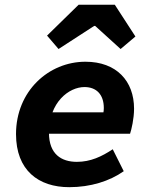

<svg xmlns="http://www.w3.org/2000/svg" viewBox="-20 -764 640 796"><path d="M267.1 12C355.7 12 434.6 -13.1 493 -54.2L447.4 -145.2C401.7 -115 355.5 -93 298.7 -93C235.2 -93 183 -124.2 183 -213.5C183 -340.8 266.5 -403.1 330.2 -403.1C379.1 -403.1 410.4 -372.7 410.4 -316.2C410.4 -303.3 407.7 -289.5 404.4 -277.7L443.6 -298.4H163.7L148.7 -209.6H519.2C524.9 -226.2 535.8 -271.9 535.8 -313.2C535.8 -428.4 462.6 -508.1 334.2 -508.1C182.2 -508.1 46.4 -386.7 46.4 -208.1C46.4 -57.7 139.7 12 267.1 12ZM222.7 -560.8 370.5 -656.6H374.5L480 -560.8L541.4 -612.7L456 -744.3H305.9L175.1 -616.4L222.7 -560.8Z"/></svg>

Font: Source Code Variable
Style: Italic
Weight: 400
Italic angle: -11°
Monospace: yes
Designer: Paul D. Hunt, Teo Tuominen
Foundry: Adobe Systems Incorporated
Version: Version 1.005;PS 1.0;hotconv 16.6.54;makeotf.lib2.5.65590